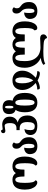

<svg xmlns="http://www.w3.org/2000/svg" viewBox="1596 -2444 1076 4309"><g transform="rotate(-90 2134.5 -290.0)"><path d="M33 -270Q33 -413 89 -481Q145 -549 259 -549Q353 -549 403 -474Q429 -513 466 -531Q503 -549 554 -549Q660 -549 717.5 -480.5Q775 -412 775 -270Q775 -182 753.5 -119Q732 -56 697.5 -24Q663 8 625 8Q597 8 586 -3Q575 -14 575 -39Q626 -62 626 -270Q626 -383 609 -434Q592 -485 553 -485Q514 -485 497.5 -434Q481 -383 481 -280H328Q328 -382 311 -433.5Q294 -485 255 -485Q217 -485 200.5 -434Q184 -383 184 -270Q184 -55 240 -39Q240 -13 227.5 -2.5Q215 8 191 8Q154 8 117.5 -24Q81 -56 57 -119Q33 -182 33 -270Z M829 -166Q829 -197 846.5 -225Q864 -253 897 -270Q930 -287 974 -287Q968 -261 965.5 -236.5Q963 -212 963 -176Q963 -116 972.5 -86Q982 -56 1007 -56Q1036 -56 1048.5 -86Q1061 -116 1061 -191Q1061 -302 1004 -349Q975 -375 963 -399.5Q951 -424 951 -466Q951 -503 972.5 -527Q994 -551 1029 -551Q1048 -551 1067.5 -539Q1087 -527 1093 -513Q1082 -507 1075.5 -491Q1069 -475 1069 -452Q1069 -425 1076.5 -407.5Q1084 -390 1102 -377Q1158 -339 1183.5 -293Q1209 -247 1209 -174Q1209 -82 1152 -36Q1095 10 1008 10Q829 10 829 -166Z M1258 -146Q1258 -200 1291 -237.5Q1324 -275 1392 -279Q1368 -220 1368 -143Q1368 -94 1388.5 -71Q1409 -48 1456 -48Q1504 -48 1526.5 -88Q1549 -128 1549 -213Q1549 -308 1513 -347.5Q1477 -387 1409 -387H1368V-459H1415Q1465 -459 1495.5 -490.5Q1526 -522 1526 -607Q1526 -724 1463 -724Q1440 -724 1405 -716Q1373 -708 1352 -708Q1328 -708 1314 -721Q1300 -734 1300 -757Q1300 -780 1315 -792.5Q1330 -805 1363 -808Q1364 -787 1373 -778Q1382 -769 1400 -769Q1408 -769 1423 -772Q1460 -779 1489 -779Q1566 -779 1618 -736Q1670 -693 1670 -612Q1670 -539 1635 -495Q1600 -451 1542 -431V-429Q1615 -414 1656 -360Q1697 -306 1697 -207Q1697 -115 1641 -53Q1585 9 1467 9Q1358 9 1308 -33.5Q1258 -76 1258 -146Z M1769 -270Q1769 -410 1823 -479Q1728 -505 1728 -622Q1728 -770 1885 -770Q1959 -770 2000 -732.5Q2041 -695 2041 -622Q2041 -578 2028 -546L2037 -544Q2116 -527 2159.5 -459.5Q2203 -392 2203 -270Q2203 10 1985 10Q1882 10 1825.5 -60Q1769 -130 1769 -270ZM1914 -622Q1914 -672 1907.5 -694Q1901 -716 1884 -716Q1868 -716 1861.5 -693.5Q1855 -671 1855 -622Q1855 -572 1861.5 -549.5Q1868 -527 1884 -527Q1901 -527 1907.5 -549.5Q1914 -572 1914 -622ZM2054 -270Q2054 -382 2038 -433.5Q2022 -485 1986 -485Q1950 -485 1934.5 -434Q1919 -383 1919 -270Q1919 -158 1935 -105.5Q1951 -53 1987 -53Q2023 -53 2038.5 -105.5Q2054 -158 2054 -270Z M2280 7Q2367 7 2426 -29Q2358 -85 2313.5 -162.5Q2269 -240 2269 -330Q2269 -428 2325 -488.5Q2381 -549 2487 -549Q2553 -549 2601.5 -521Q2650 -493 2676 -443.5Q2702 -394 2702 -330Q2702 -241 2658 -164Q2614 -87 2544 -28Q2570 -11 2608.5 -2Q2647 7 2692 7Q2692 33 2681.5 49.5Q2671 66 2637 66Q2608 66 2564.5 51.5Q2521 37 2484 15Q2446 37 2398.5 51.5Q2351 66 2316 66Q2293 66 2286.5 49.5Q2280 33 2280 7ZM2553 -330Q2553 -398 2537 -441.5Q2521 -485 2485 -485Q2419 -485 2419 -330Q2419 -249 2436.5 -186Q2454 -123 2485 -81Q2553 -175 2553 -330Z M3366 160Q3346 153 3265.5 148.5Q3185 144 3134 144Q3021 144 2956.5 154.5Q2892 165 2865 187L2831 152Q2844 130 2889.5 111Q2935 92 2990 87Q2882 40 2825 -58.5Q2768 -157 2768 -270Q2768 -414 2824.5 -481.5Q2881 -549 2994 -549Q3080 -549 3135 -474Q3161 -508 3201.5 -528.5Q3242 -549 3291 -549Q3385 -549 3437 -474Q3486 -549 3587 -549Q3693 -549 3751 -480.5Q3809 -412 3809 -270Q3809 -182 3787.5 -119Q3766 -56 3731.5 -24Q3697 8 3659 8Q3632 8 3620.5 -9.5Q3609 -27 3609 -61Q3636 -74 3648 -124.5Q3660 -175 3660 -270Q3660 -382 3642.5 -433.5Q3625 -485 3587 -485Q3548 -485 3531.5 -434.5Q3515 -384 3515 -273H3362Q3362 -383 3345 -434Q3328 -485 3289 -485Q3250 -485 3233.5 -434.5Q3217 -384 3217 -273H3064Q3064 -383 3046.5 -434Q3029 -485 2990 -485Q2952 -485 2934.5 -434Q2917 -383 2917 -270Q2917 -141 2962 -63Q3007 15 3076 47.5Q3145 80 3222 80Q3291 80 3374 75Q3404 72 3426 72Q3470 72 3494 91.5Q3518 111 3518 148Q3518 178 3493 202Q3468 226 3434 228Q3428 180 3366 160Z M3863 -166Q3863 -197 3880.5 -225Q3898 -253 3931 -270Q3964 -287 4008 -287Q4002 -261 3999.5 -236.5Q3997 -212 3997 -176Q3997 -116 4006.5 -86Q4016 -56 4041 -56Q4070 -56 4082.5 -86Q4095 -116 4095 -191Q4095 -302 4038 -349Q4009 -375 3997 -399.5Q3985 -424 3985 -466Q3985 -503 4006.5 -527Q4028 -551 4063 -551Q4082 -551 4101.5 -539Q4121 -527 4127 -513Q4116 -507 4109.5 -491Q4103 -475 4103 -452Q4103 -425 4110.5 -407.5Q4118 -390 4136 -377Q4192 -339 4217.5 -293Q4243 -247 4243 -174Q4243 -82 4186 -36Q4129 10 4042 10Q3863 10 3863 -166Z"/></g></svg>

Font: Noto Serif Georgian Bold Cond
Style: Regular
Weight: 700
Width: 3
Designer: Monotype Design team
Foundry: Monotype Imaging Inc.
Version: Version 1.000